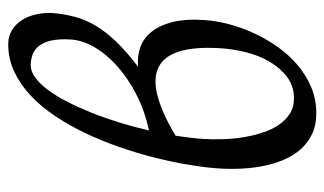

<svg xmlns="http://www.w3.org/2000/svg" viewBox="-184 -598 802 475"><g transform="rotate(-90 217.5 -361.0)"><path d="M356.9 -589.4Q358.4 -617.7 354 -636.5Q349.6 -655.3 340.6 -666.5Q331.5 -677.7 319.1 -682.1Q306.6 -686.5 293 -686.5Q277.8 -686.5 262.2 -675Q246.6 -663.6 231.4 -643.1Q216.3 -622.6 202.1 -594.7Q188 -566.9 175 -534.4Q162.1 -502 151.1 -466.1Q140.1 -430.2 131.8 -394Q178.7 -403.8 219 -424.3Q259.3 -444.8 289.6 -471.4Q319.8 -498 337.6 -528.6Q355.5 -559.1 356.9 -589.4ZM335 -214.8Q339.4 -281.2 326.9 -319.8Q314.5 -358.4 286.4 -371.1Q258.3 -383.8 215.8 -372.3Q173.3 -360.8 118.7 -328.1Q116.2 -310.5 114 -293.5Q111.8 -276.4 110.8 -260.3Q109.4 -237.8 110.1 -212.4Q110.8 -187 114.7 -162.1Q118.7 -137.2 126 -114.3Q133.3 -91.3 145 -73.7Q156.7 -56.2 172.9 -45.7Q189 -35.2 210.9 -35.2Q241.2 -35.2 263.7 -52Q286.1 -68.8 301.5 -95Q316.9 -121.1 325 -152.8Q333 -184.6 335 -214.8ZM422.4 -633.3Q419.9 -603.5 412.8 -577.1Q405.8 -550.8 390.6 -525.4Q375.5 -500 350.8 -474.4Q326.2 -448.7 289.1 -420.9Q314 -423.3 336.4 -415.8Q358.9 -408.2 375.2 -388.4Q391.6 -368.7 399.9 -335.7Q408.2 -302.7 404.8 -254.9Q402.8 -227.5 394.8 -196.5Q386.7 -165.5 372.6 -134.8Q358.4 -104 338.9 -76.2Q319.3 -48.3 294.2 -26.9Q269 -5.4 239 7.3Q209 20 173.8 20Q144.5 20 122.3 9.3Q100.1 -1.5 84.2 -19.8Q68.4 -38.1 58.1 -63.2Q47.9 -88.4 42.7 -116.9Q37.6 -145.5 36.9 -176.5Q36.1 -207.5 39.1 -237.8Q42 -269 48.8 -307.4Q55.7 -345.7 66.4 -387Q77.1 -428.2 92 -470.7Q106.9 -513.2 125.7 -552.5Q144.5 -591.8 167.7 -626.5Q190.9 -661.1 218.3 -686.8Q245.6 -712.4 277.3 -727.3Q309.1 -742.2 345.2 -742.2Q364.7 -742.2 379.9 -732.9Q395 -723.6 404.8 -708.3Q414.6 -692.9 418.9 -673.3Q423.3 -653.8 422.4 -633.3Z"/></g></svg>

Font: GentiumAlt
Style: Italic
Weight: 400
Italic angle: -7°
Designer: J. Victor Gaultney
Version: Version 1.02; 2005; OFL release